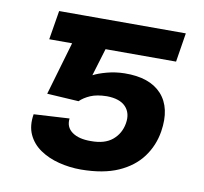

<svg xmlns="http://www.w3.org/2000/svg" viewBox="-65 -598 720 677"><g transform="rotate(10 294.5 -259.5)"><path d="M216.3 -227.1 103 -233.9 189 -528.3H547.4L530.8 -424.3H278.3L248.5 -325.7Q266.6 -335.4 296.9 -343.5Q327.1 -351.6 359.4 -352.1Q449.7 -353.5 492.7 -306.2Q535.6 -258.8 522 -172.9Q513.7 -121.1 483.4 -80.1Q453.1 -39.1 399.7 -15.4Q346.2 8.3 266.1 8.8Q225.1 8.8 186.8 -1Q148.4 -10.7 119.1 -30.8Q89.8 -50.8 75.7 -81.5Q61.5 -112.3 68.4 -154.3L195.8 -161.6Q191.9 -130.4 216.1 -113Q240.2 -95.7 283.2 -96.2Q333 -95.7 360.6 -118.9Q388.2 -142.1 394.5 -179.2Q400.9 -216.3 379.6 -238.8Q358.4 -261.2 312 -261.7Q276.4 -261.2 253.4 -251.2Q230.5 -241.2 216.3 -227.1ZM246.1 -528.3 229 -424.3H76.7L93.8 -528.3Z"/></g></svg>

Font: Inter 28pt SemiBold
Style: Italic
Weight: 600
Italic angle: -9.3988°
Designer: Rasmus Andersson
Foundry: rsms
Version: Version 4.001;git-66647c0bb